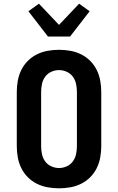

<svg xmlns="http://www.w3.org/2000/svg" viewBox="-20 -1013 640 1041"><path d="M300 8Q269 8 238.5 2.5Q208 -3 180.5 -16.5Q153 -30 131 -52Q109 -74 95.5 -101.5Q82 -129 76.5 -159.5Q71 -190 71 -221V-514Q71 -545 76.5 -575.5Q82 -606 95.5 -633.5Q109 -661 131 -683Q153 -705 180.5 -718.5Q208 -732 238.5 -737.5Q269 -743 300 -743Q331 -743 361.5 -737.5Q392 -732 419.5 -718.5Q447 -705 469 -683Q491 -661 504.5 -633.5Q518 -606 523.5 -575.5Q529 -545 529 -514V-221Q529 -190 523.5 -159.5Q518 -129 504.5 -101.5Q491 -74 469 -52Q447 -30 419.5 -16.5Q392 -3 361.5 2.5Q331 8 300 8ZM300 -102Q322 -102 342.5 -111.5Q363 -121 375.5 -138.5Q388 -156 392.5 -177.5Q397 -199 397 -221V-514Q397 -536 392.5 -557.5Q388 -579 375.5 -596.5Q363 -614 342.5 -623.5Q322 -633 300 -633Q278 -633 257.5 -623.5Q237 -614 224.5 -596.5Q212 -579 207.5 -557.5Q203 -536 203 -514V-221Q203 -199 207.5 -177.5Q212 -156 224.5 -138.5Q237 -121 257.5 -111.5Q278 -102 300 -102ZM240 -815 134 -952 191 -993 300 -878 409 -993 466 -952 360 -815Z"/></svg>

Font: Iosevka Aile Extrabold
Style: Regular
Weight: 800
Designer: Belleve Invis
Foundry: Belleve Invis
Version: Version 27.3.5; ttfautohint (v1.8.4)